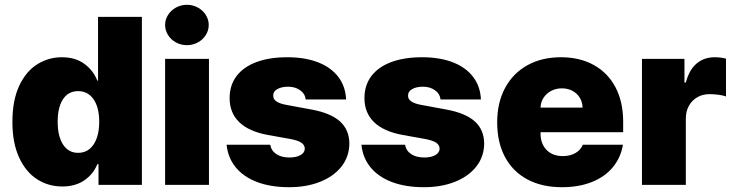

<svg xmlns="http://www.w3.org/2000/svg" viewBox="-20 -778 3089 808"><path d="M32.2 -264.6Q32.2 -356 61 -417.2Q89.8 -478.5 137.2 -507.8Q184.6 -537.1 240.2 -537.1Q296.9 -537.1 335 -509.3Q373 -481.4 389.6 -438.5H392.6V-707H577.1V0H394.5V-86.9H389.6Q372.6 -44.9 334.7 -19Q296.9 6.8 242.2 6.8Q183.6 6.8 136 -23.7Q88.4 -54.2 60.3 -115.5Q32.2 -176.8 32.2 -264.6ZM397.5 -265.6Q397.5 -325.7 373.8 -360.1Q350.1 -394.5 308.6 -394.5Q267.6 -394.5 245.1 -360.4Q222.7 -326.2 222.7 -265.6Q222.7 -204.6 245.4 -169.7Q268.1 -134.8 308.6 -134.8Q350.1 -134.8 373.8 -169.9Q397.5 -205.1 397.5 -265.6Z M674.8 -530.3H859.4V0H674.8ZM674.8 -672.9Q674.8 -695.8 687.3 -715.3Q699.7 -734.9 720.7 -746.3Q741.7 -757.8 766.6 -757.8Q791.5 -757.8 812.5 -746.3Q833.5 -734.9 845.9 -715.3Q858.4 -695.8 858.4 -672.9Q858.4 -649.9 845.9 -630.4Q833.5 -610.8 812.5 -599.4Q791.5 -587.9 766.6 -587.9Q741.7 -587.9 720.7 -599.4Q699.7 -610.8 687.3 -630.4Q674.8 -649.9 674.8 -672.9Z M1192.4 -413.1Q1165 -413.1 1147.2 -403.1Q1129.4 -393.1 1129.9 -376Q1128.4 -347.2 1183.6 -336.9L1289.1 -317.4Q1370.6 -302.7 1410.2 -267.6Q1449.7 -232.4 1450.2 -173.8Q1449.7 -118.7 1417 -77.1Q1384.3 -35.6 1327.1 -12.9Q1270 9.8 1197.3 9.8Q1118.7 9.8 1061.3 -12.2Q1003.9 -34.2 971.4 -74.5Q939 -114.7 933.6 -168.9H1117.2Q1121.6 -143.6 1143.1 -129.4Q1164.6 -115.2 1198.2 -115.2Q1226.6 -115.2 1244.4 -125.2Q1262.2 -135.3 1262.7 -152.3Q1262.2 -168.5 1247.3 -178Q1232.4 -187.5 1200.2 -193.4L1107.4 -210Q1027.3 -224.6 986.8 -263.9Q946.3 -303.2 946.3 -365.2Q946.3 -419.4 975.6 -458Q1004.9 -496.6 1059.3 -516.8Q1113.8 -537.1 1188.5 -537.1Q1263.2 -537.1 1318.1 -515.9Q1373 -494.6 1403.6 -454.6Q1434.1 -414.6 1436.5 -359.4H1266.6Q1263.7 -383.8 1242.9 -398.4Q1222.2 -413.1 1192.4 -413.1Z M1759.8 -413.1Q1732.4 -413.1 1714.6 -403.1Q1696.8 -393.1 1697.3 -376Q1695.8 -347.2 1751 -336.9L1856.4 -317.4Q1938 -302.7 1977.5 -267.6Q2017.1 -232.4 2017.6 -173.8Q2017.1 -118.7 1984.4 -77.1Q1951.7 -35.6 1894.5 -12.9Q1837.4 9.8 1764.6 9.8Q1686 9.8 1628.7 -12.2Q1571.3 -34.2 1538.8 -74.5Q1506.3 -114.7 1501 -168.9H1684.6Q1689 -143.6 1710.4 -129.4Q1731.9 -115.2 1765.6 -115.2Q1793.9 -115.2 1811.8 -125.2Q1829.6 -135.3 1830.1 -152.3Q1829.6 -168.5 1814.7 -178Q1799.8 -187.5 1767.6 -193.4L1674.8 -210Q1594.7 -224.6 1554.2 -263.9Q1513.7 -303.2 1513.7 -365.2Q1513.7 -419.4 1543 -458Q1572.3 -496.6 1626.7 -516.8Q1681.2 -537.1 1755.9 -537.1Q1830.6 -537.1 1885.5 -515.9Q1940.4 -494.6 1970.9 -454.6Q2001.5 -414.6 2003.9 -359.4H1834Q1831.1 -383.8 1810.3 -398.4Q1789.6 -413.1 1759.8 -413.1Z M2072.3 -263.7Q2072.3 -345.2 2105.2 -407.2Q2138.2 -469.2 2199 -503.2Q2259.8 -537.1 2340.8 -537.1Q2419.4 -537.1 2478.5 -504.6Q2537.6 -472.2 2570.1 -410.9Q2602.5 -349.6 2602.5 -265.6V-221.7H2254.9V-214.8Q2254.9 -173.3 2280 -147.2Q2305.2 -121.1 2348.6 -121.1Q2378.9 -121.1 2401.4 -133.8Q2423.8 -146.5 2432.6 -168.9H2601.6Q2592.3 -114.3 2558.8 -74Q2525.4 -33.7 2470.7 -12Q2416 9.8 2344.7 9.8Q2260.7 9.8 2199.5 -22.9Q2138.2 -55.7 2105.2 -117.2Q2072.3 -178.7 2072.3 -263.7ZM2431.6 -325.2Q2431.2 -348.6 2419.7 -367.2Q2408.2 -385.7 2388.7 -396Q2369.1 -406.2 2344.7 -406.2Q2320.3 -406.2 2300 -395.8Q2279.8 -385.3 2267.6 -366.9Q2255.4 -348.6 2254.9 -325.2Z M2681.6 -530.3H2860.4V-430.7H2866.2Q2880.4 -484.4 2911.6 -510.7Q2942.9 -537.1 2987.3 -537.1Q3013.2 -537.1 3035.2 -531.2V-372.1Q3022.5 -377 3002.4 -379.4Q2982.4 -381.8 2965.8 -381.8Q2937 -381.8 2914.6 -368.9Q2892.1 -356 2879.2 -332.8Q2866.2 -309.6 2866.2 -279.3V0H2681.6Z"/></svg>

Font: Pretendard Std Black
Style: Regular
Weight: 900
Designer: Base glyphs from Inter by Rasmus Andersson; Hangeul glyphs from Noto Sans CJK(Source Han Sans) by Jang Soo-young and Kan
Foundry: Kil Hyung-jin
Version: Version 1.309